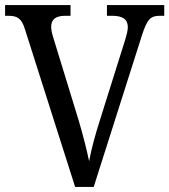

<svg xmlns="http://www.w3.org/2000/svg" viewBox="-20 -734 665 754"><path d="M78 -619 275 0H348L537 -594C558 -659 571 -672 608 -672H625V-714H400V-672H421C462 -672 482 -658 482 -627C482 -614 477 -597 472 -579L372 -261C352 -198 339 -149 330 -101C320 -148 307 -200 289 -261L189 -587C184 -603 181 -616 181 -629C181 -658 199 -672 236 -672H257V-714H0V-672H13C49 -672 65 -661 78 -619Z"/></svg>

Font: Noto Serif Georgian SemiCondensed
Style: Regular
Weight: 400
Width: 4
Designer: Monotype Design Team, Akaki Razmadze
Foundry: Google LLC
Version: Version 2.003